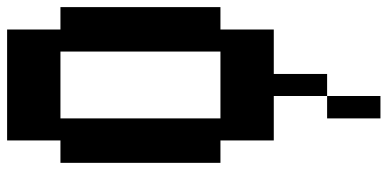

<svg xmlns="http://www.w3.org/2000/svg" viewBox="-295 -775 1090 540"><g transform="rotate(90 250.0 -505.0)"><path d="M313 -880H250V-1030H313ZM438 -580V-130H375V20H63V-130H0V-580H63V-730H188V-880H250V-730H375V-580ZM313 -580H125V-130H313Z"/></g></svg>

Font: 2P VHS
Style: Regular
Weight: 400
Designer: CodeMan38
Foundry: CodeMan38
Version: Version 3.000